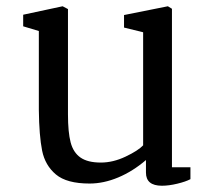

<svg xmlns="http://www.w3.org/2000/svg" viewBox="-20 -576 671 613"><path d="M54 -492V-529L180 -556L197 -547V-211Q197 -154 205.5 -121.5Q214 -89 237 -73Q260 -57 302 -57Q341 -57 381 -76Q421 -95 437 -112V-473L376 -488V-528L516 -556L529 -548V-42H588V-4Q573 4 546 10.5Q519 17 497 17Q446 17 446 -25V-65Q404 -29 357.5 -9.5Q311 10 266 10Q193 10 158.5 -19Q124 -48 114.5 -95Q105 -142 104 -225V-477Z"/></svg>

Font: Martel DemiBold
Style: Regular
Weight: 600
Designer: Dan Reynolds
Foundry: Dan Reynolds
Version: Version 1.001; ttfautohint (v1.1) -l 5 -r 5 -G 72 -x 0 -D la